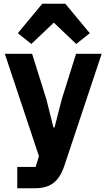

<svg xmlns="http://www.w3.org/2000/svg" viewBox="-20 -815 574 1035"><path d="M149 -578 76 -636 208 -795H332L464 -636L391 -578L270 -693ZM73 200V85H172L190 27L6 -525H153L230 -280L268 -128H274L313 -280L390 -525H528L326 81Q305 143 268 171.5Q231 200 165 200Z"/></svg>

Font: Anuphan
Style: Bold
Weight: 700
Designer: Mike Abbink, Paul van der Laan, Pieter van Rosmalen, Mint Tantisuwanna
Foundry: Bold Monday; Cadson Demak
Version: Version 3.002;hotconv 1.0.109;makeotfexe 2.5.65596